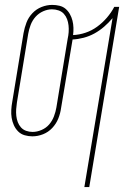

<svg xmlns="http://www.w3.org/2000/svg" viewBox="-20 -548 540 783"><path d="M324 215 439 -474Q423 -455 404.5 -439Q386 -423 365 -411.5Q344 -400 321 -394Q298 -388 276 -387L229 -107Q226 -85 217.5 -64Q209 -43 193 -26Q177 -9 155.5 -0.5Q134 8 112 8Q96 8 80.5 3.5Q65 -1 54 -12Q43 -23 36.5 -37.5Q30 -52 27.5 -67.5Q25 -83 26 -100Q27 -117 30 -133L76 -413Q80 -435 88 -456Q96 -477 112 -494Q128 -511 149.5 -519.5Q171 -528 193 -528Q208 -528 222.5 -524.5Q237 -521 247.5 -512Q258 -503 265 -490.5Q272 -478 275.5 -464Q279 -450 279.5 -435Q280 -420 278 -405Q303 -406 328.5 -414.5Q354 -423 376 -439Q398 -455 416 -476Q434 -497 446 -520H466L344 215ZM113 -10Q131 -10 149.5 -18Q168 -26 180.5 -40.5Q193 -55 200 -73.5Q207 -92 210 -110L256 -390Q259 -403 260 -417Q261 -431 259.5 -444.5Q258 -458 253.5 -470Q249 -482 240.5 -491.5Q232 -501 219 -505.5Q206 -510 192 -510Q174 -510 156 -502Q138 -494 125 -479.5Q112 -465 105 -446.5Q98 -428 95 -410L49 -130Q47 -117 46 -103Q45 -89 46.5 -75.5Q48 -62 52.5 -50Q57 -38 65.5 -28.5Q74 -19 86.5 -14.5Q99 -10 113 -10Z"/></svg>

Font: Iosevka SS04 Thin
Style: Italic
Weight: 100
Italic angle: -9°
Monospace: yes
Designer: Belleve Invis
Foundry: Belleve Invis
Version: Version 19.0.0; ttfautohint (v1.8.4)